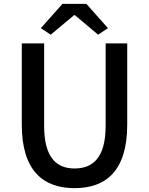

<svg xmlns="http://www.w3.org/2000/svg" viewBox="-20 -962 773 996"><path d="M367 14C530 14 640 -76 640 -316V-737H528V-309C528 -142 460 -88 367 -88C275 -88 209 -142 209 -309V-737H93V-316C93 -76 204 14 367 14ZM243 -782 364 -883H369L489 -782L540 -816L428 -942H304L192 -816Z"/></svg>

Font: Noto Sans CJK HK Medium
Style: Regular
Weight: 500
Designer: Ryoko NISHIZUKA 西塚涼子 (kana, bopomofo & ideographs); Paul D. Hunt (Latin, Greek & Cyrillic); Sandoll Communications 산돌커뮤니
Foundry: Adobe
Version: Version 2.004;hotconv 1.0.118;makeotfexe 2.5.65603